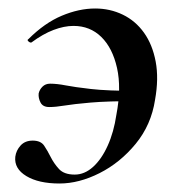

<svg xmlns="http://www.w3.org/2000/svg" viewBox="-20 -419 413 452"><path d="M120 13Q71 13 42 -4.5Q13 -22 16 -50Q18 -65 28.5 -76.5Q39 -88 57 -88Q76 -88 84 -76Q92 -64 99 -50Q107 -34 119 -21Q131 -8 156 -8Q179 -8 199 -26Q219 -44 233.5 -76Q248 -108 254 -149Q266 -212 255.5 -259Q245 -306 218.5 -332Q192 -358 153 -358Q131 -358 106 -348.5Q81 -339 54 -319Q51 -318 47 -321.5Q43 -325 47 -327Q85 -365 125.5 -382Q166 -399 204 -399Q239 -399 269 -384.5Q299 -370 319 -342Q339 -314 346.5 -274Q354 -234 345 -184Q336 -125 299.5 -80.5Q263 -36 214.5 -11.5Q166 13 120 13ZM96 -167Q81 -167 75.5 -177.5Q70 -188 71 -199Q73 -208 80 -215Q87 -222 98 -222Q114 -222 134.5 -218Q155 -214 194 -209.5Q233 -205 305 -205V-181Q233 -181 193 -177.5Q153 -174 132 -170.5Q111 -167 96 -167Z"/></svg>

Font: Cormorant Light
Style: Italic
Weight: 300
Italic angle: -10°
Designer: Christian Thalmann (Catharsis Fonts)
Foundry: Catharsis Fonts
Version: Version 4.000